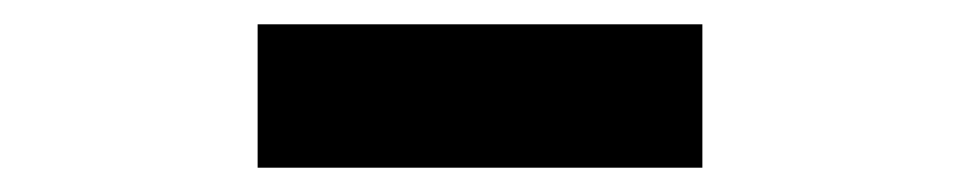

<svg xmlns="http://www.w3.org/2000/svg" viewBox="-20 -854 790 158"><path d="M192 -716V-834H558V-716Z"/></svg>

Font: Martian Mono SemiExpanded SemiExpanded
Style: Bold
Weight: 700
Width: 6
Monospace: yes
Version: Version 1.000